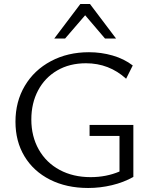

<svg xmlns="http://www.w3.org/2000/svg" viewBox="-20 -927 761 956"><path d="M57 -321Q57 -421 103.5 -499.5Q150 -578 233.5 -622.5Q317 -667 423 -667Q484 -667 541 -650.5Q598 -634 641 -601L608 -535Q523 -612 408 -612Q326 -612 264.5 -576Q203 -540 169.5 -476.5Q136 -413 136 -332Q136 -248 173 -182.5Q210 -117 277 -81Q344 -45 431 -45Q509 -45 575 -73V-250H426V-305H644V-46Q596 -19 537.5 -5Q479 9 419 9Q311 9 229 -32.5Q147 -74 102 -148.5Q57 -223 57 -321ZM404 -851 304 -735H250L380 -907H428L558 -735H503Z"/></svg>

Font: LXGW Bright GB
Style: Regular
Weight: 400
Designer: Christian Thalmann (Catharsis Fonts)
Foundry: LXGW / Christian Thalmann (Catharsis Fonts) / Fontworks Inc.
Version: Version 5.510